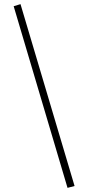

<svg xmlns="http://www.w3.org/2000/svg" viewBox="-20 -739 426 927"><path d="M306 168 46 -709 79 -719 340 159Z"/></svg>

Font: EauTestInfant Light
Style: Regular
Weight: 300
Designer: Christian Thalmann (Catharsis Fonts)
Version: Version 0.001;PS 000.001;hotconv 1.0.88;makeotf.lib2.5.64775